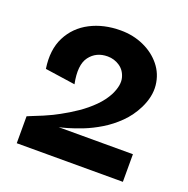

<svg xmlns="http://www.w3.org/2000/svg" viewBox="-107 -675 761 777"><g transform="rotate(20 273.5 -286.5)"><path d="M45 0V-116Q46 -117 63 -123.5Q80 -130 108.5 -142Q137 -154 170.5 -172Q204 -190 237 -212.5Q270 -235 297.5 -262.5Q325 -290 341 -321Q362 -364 354.5 -394Q347 -424 323.5 -440Q300 -456 271 -456Q222 -456 194.5 -419.5Q167 -383 183 -304L53 -323Q41 -402 69.5 -458Q98 -514 155 -543.5Q212 -573 285 -573Q339 -573 384.5 -552.5Q430 -532 459 -496Q488 -460 493 -412.5Q498 -365 472 -312Q451 -270 419 -238.5Q387 -207 350.5 -185Q314 -163 279.5 -149.5Q245 -136 219 -128.5Q193 -121 182 -119H502V0Z"/></g></svg>

Font: Darker Grotesque Black
Style: Regular
Weight: 900
Designer: Gabriel Lam
Foundry: TypeRant
Version: Version 1.000;gftools[0.9.28]